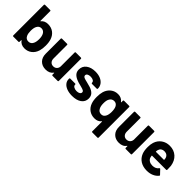

<svg xmlns="http://www.w3.org/2000/svg" viewBox="137 -1755 2995 2995"><g transform="rotate(45 1635.0 -257.0)"><path d="M199 -50Q197 -52 195 -51.5Q193 -51 193 -48V-11Q193 -7 190 -3.5Q187 0 182 0H66Q61 0 57.5 -3Q54 -6 54 -11V-689Q54 -694 57.5 -697Q61 -700 66 -700H182Q187 -700 190 -697Q193 -694 193 -689V-472Q193 -469 195 -468.5Q197 -468 199 -470Q239 -522 314 -522Q385 -522 435 -485Q485 -448 507 -384Q525 -332 525 -259Q525 -191 510 -140Q489 -71 438 -31.5Q387 8 318 8Q240 8 199 -50ZM211 -161Q234 -111 286 -111Q340 -111 363 -161Q381 -197 381 -257Q381 -318 361 -356Q336 -403 285 -403Q237 -403 213 -356Q194 -320 194 -257Q194 -197 211 -161Z M613 -169V-502Q613 -507 616.5 -510.5Q620 -514 625 -514H741Q752 -514 752 -502V-203Q752 -162 774.5 -137Q797 -112 834 -112Q870 -112 893 -134Q916 -156 919 -192V-502Q919 -507 922 -510.5Q925 -514 930 -514H1046Q1051 -514 1054.5 -510.5Q1058 -507 1058 -502V-11Q1058 -6 1054.5 -3Q1051 0 1046 0H930Q926 0 922.5 -3.5Q919 -7 919 -11V-49Q919 -51 916.5 -52Q914 -53 913 -51Q872 8 785 8Q708 8 660.5 -39.5Q613 -87 613 -169Z M1146 -142V-154Q1146 -159 1149.5 -162Q1153 -165 1157 -165H1268Q1273 -165 1276 -162Q1279 -159 1279 -154V-148Q1279 -126 1304.5 -111Q1330 -96 1366 -96Q1401 -96 1422 -109.5Q1443 -123 1443 -145Q1443 -164 1426 -174Q1408 -185 1355 -198Q1288 -213 1255 -228Q1205 -249 1178.5 -280Q1152 -311 1152 -360Q1152 -434 1209.5 -477.5Q1267 -521 1361 -521Q1425 -521 1473 -500.5Q1521 -480 1547.5 -443.5Q1574 -407 1574 -362V-358Q1574 -353 1571 -349.5Q1568 -346 1563 -346H1456Q1451 -346 1447.5 -349.5Q1444 -353 1444 -358V-361Q1444 -384 1421.5 -398Q1399 -412 1362 -412Q1327 -412 1306 -399.5Q1285 -387 1285 -365Q1285 -340 1315 -328Q1336 -319 1379 -310Q1443 -295 1464 -287Q1522 -268 1552.5 -235Q1583 -202 1583 -150Q1583 -76 1524.5 -34.5Q1466 7 1367 7Q1301 7 1250.5 -12Q1200 -31 1173 -65Q1146 -99 1146 -142Z M1983 175V-41Q1983 -44 1981 -44.5Q1979 -45 1977 -43Q1938 8 1863 8Q1793 8 1742.5 -29Q1692 -66 1670 -130Q1652 -181 1652 -256Q1652 -324 1667 -375Q1689 -443 1740 -482.5Q1791 -522 1859 -522Q1935 -522 1977 -465Q1979 -463 1981 -463.5Q1983 -464 1983 -467V-502Q1983 -507 1986.5 -510.5Q1990 -514 1995 -514H2111Q2116 -514 2119 -510.5Q2122 -507 2122 -502V175Q2122 180 2119 183Q2116 186 2111 186H1995Q1990 186 1986.5 183Q1983 180 1983 175ZM1817 -158Q1828 -135 1847 -123Q1866 -111 1892 -111Q1917 -111 1935 -123Q1953 -135 1964 -158Q1983 -193 1983 -257Q1983 -317 1966 -354Q1942 -403 1892 -403Q1865 -403 1845 -390Q1825 -377 1814 -353Q1796 -323 1796 -258Q1796 -194 1817 -158Z M2228 -169V-502Q2228 -507 2231.5 -510.5Q2235 -514 2240 -514H2356Q2367 -514 2367 -502V-203Q2367 -162 2389.5 -137Q2412 -112 2449 -112Q2485 -112 2508 -134Q2531 -156 2534 -192V-502Q2534 -507 2537 -510.5Q2540 -514 2545 -514H2661Q2666 -514 2669.5 -510.5Q2673 -507 2673 -502V-11Q2673 -6 2669.5 -3Q2666 0 2661 0H2545Q2541 0 2537.5 -3.5Q2534 -7 2534 -11V-49Q2534 -51 2531.5 -52Q2529 -53 2528 -51Q2487 8 2400 8Q2323 8 2275.5 -39.5Q2228 -87 2228 -169Z M2787 -135Q2767 -186 2767 -264Q2767 -325 2781 -368Q2804 -440 2862 -481.5Q2920 -523 2998 -523Q3092 -523 3154 -467Q3216 -411 3231 -314Q3234 -296 3234 -243V-228Q3234 -217 3222 -217H2912Q2907 -217 2907 -212Q2909 -189 2916 -171Q2927 -143 2955.5 -126.5Q2984 -110 3024 -110Q3094 -110 3130 -160Q3133 -165 3137.5 -165.5Q3142 -166 3146 -162L3212 -92Q3220 -86 3213 -77Q3181 -36 3130 -14Q3079 8 3017 8Q2932 8 2873 -29.5Q2814 -67 2787 -135ZM2912 -302H3087Q3091 -302 3091 -306Q3091 -320 3087 -338Q3079 -369 3056 -386Q3033 -403 2998 -403Q2966 -403 2944 -387.5Q2922 -372 2913 -342Q2908 -327 2908 -306Q2908 -302 2912 -302Z"/></g></svg>

Font: Barlow GEO Bold
Style: Regular
Weight: 700
Designer: Jeremy Tribby
Foundry: Tribby Type
Version: Version 1.408